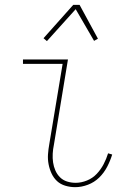

<svg xmlns="http://www.w3.org/2000/svg" viewBox="-20 -766 540 794"><path d="M291 8Q270 8 250 2Q230 -4 216 -17Q202 -30 193.5 -48Q185 -66 181 -86.5Q177 -107 178.5 -128Q180 -149 184 -171L239 -502H75V-520H261L203 -168Q199 -149 198 -130.5Q197 -112 199.5 -94.5Q202 -77 209 -61Q216 -45 228 -33Q240 -21 257 -15.5Q274 -10 293 -10Q316 -10 339.5 -19.5Q363 -29 380 -47Q397 -65 408.5 -87Q420 -109 427 -132L444 -127Q436 -101 423 -76Q410 -51 390 -31.5Q370 -12 343.5 -2Q317 8 291 8ZM174 -596 160 -608 283 -746H309L385 -606L369 -597L293 -728Z"/></svg>

Font: Iosevka Thin
Style: Italic
Weight: 100
Italic angle: -9°
Monospace: yes
Designer: Belleve Invis
Foundry: Belleve Invis
Version: Version 32.5.0; ttfautohint (v1.8.4)